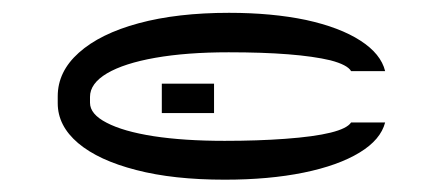

<svg xmlns="http://www.w3.org/2000/svg" viewBox="-20 -516 697 304"><path d="M195.7 -246.8Q136 -262.1 103.7 -289.4Q71.4 -316.8 71.4 -352.6V-363.6Q71.4 -402.7 104.8 -432.5Q138.5 -462.7 199.6 -479.2Q260.7 -495.7 342.7 -495.7Q410.5 -495.7 464.5 -484.4Q518.1 -472.7 550.6 -451.7Q583.1 -430.8 589.8 -403.4H535.9Q530.2 -413.4 503.2 -420.5Q449.9 -433.2 342 -433.2Q275.6 -433.2 226 -424.5Q176.5 -415.8 149.5 -399.9Q122.5 -383.9 122.5 -362.6V-353.3Q122.5 -335.2 148.8 -321.7Q175.1 -307.9 223 -300.4Q271 -293 335.6 -293Q388.5 -293 431.5 -296.2Q523.4 -302.9 535.9 -322.1H589.8Q582.7 -294.7 549.4 -274.5Q515.6 -253.9 460.8 -242.7Q405.9 -231.5 335.9 -231.5Q254.3 -231.5 195.7 -246.8ZM236.2 -383.5H318.9V-337H236.2Z"/></svg>

Font: DeltaSans Light
Style: Regular
Weight: 300
Designer: Rasmus Andersson
Foundry: rsms
Version: Version 3.012